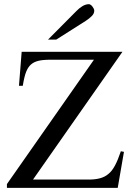

<svg xmlns="http://www.w3.org/2000/svg" viewBox="-20 -914 651 934"><path d="M552.7 0H13.7V-18.6L437 -623.5H226.1Q188 -623.5 166 -617.9Q144 -612.3 129.9 -599.6Q123.5 -593.8 118.2 -585.9Q112.8 -578.1 107.9 -566.4Q103 -554.7 98.9 -537.8Q94.7 -521 90.8 -496.6H72.3L85.4 -662.1H575.7L140.6 -40.5H412.1Q443.4 -40.5 466.8 -46.9Q490.2 -53.2 506.8 -67.4Q524.4 -81.1 539.1 -108.4Q553.7 -135.7 567.9 -178.2L583 -175.3ZM438.5 -861.8Q438.5 -847.7 426 -835.4Q413.6 -823.2 397.9 -813L253.4 -721.2H213.4L352.1 -860.8Q364.7 -874 380.6 -883.8Q396.5 -893.6 412.6 -893.6Q416.5 -893.6 420.9 -890.6Q425.3 -887.7 429.2 -882.8Q433.1 -877.9 435.8 -872.3Q438.5 -866.7 438.5 -861.8Z"/></svg>

Font: Doulos SIL Afr
Style: Regular
Weight: 400
Designer: Walt Agee, Victor Gaultney, Peter Martin, Debbi Hosken, Becca Hirsbrunner
Foundry: SIL International
Version: Version 5.000